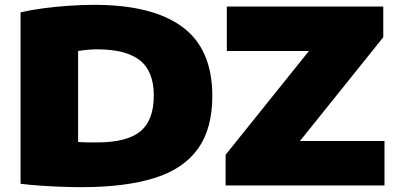

<svg xmlns="http://www.w3.org/2000/svg" viewBox="-20 -767 1652 794"><path d="M316 7Q281.5 7 238.2 5.5Q195 4 150 1Q105 -2 65 -7V-716Q105.5 -725.5 157.5 -732.5Q209.5 -739.5 264.8 -743.2Q320 -747 370 -747Q610 -747 734 -655.8Q858 -564.5 858 -370Q858 -234.5 798.5 -151.5Q739 -68.5 618.8 -30.8Q498.5 7 316 7ZM381 -178Q505 -178 560.5 -223.8Q616 -269.5 616 -372Q616 -472 558.5 -517.5Q501 -563 381 -563Q364 -563 341.8 -561Q319.5 -559 303 -556V-180Q321 -178.5 340.2 -178.2Q359.5 -178 381 -178ZM913 0V-127L1257.5 -556H918V-740H1565V-613L1220.5 -184H1570V0Z"/></svg>

Font: Encode Sans Expanded Expanded Black
Style: Regular
Weight: 900
Width: 7
Designer: Multiple Designers
Foundry: Impallari Type
Version: Version 3.000; ttfautohint (v1.8.3) -l 8 -r 50 -G 200 -x 14 